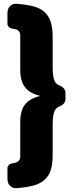

<svg xmlns="http://www.w3.org/2000/svg" viewBox="-20 -908 380 1018"><path d="M19.5 40.5V-14.6Q19.5 -25.4 26.1 -32.5Q32.7 -39.6 43.5 -41.5Q52.2 -43 60.3 -44.9Q68.4 -46.9 74.5 -51Q80.6 -55.2 84 -61.8Q87.4 -68.4 87.4 -79.6V-262.7Q87.4 -322.3 112.8 -354.2Q138.2 -386.2 193.8 -399.4Q136.7 -413.1 112.1 -446.3Q87.4 -479.5 87.4 -535.6V-718.8Q87.4 -730 84 -736.8Q80.6 -743.7 74.7 -747.6Q68.8 -751.5 60.8 -753.4Q52.7 -755.4 43.5 -756.8Q32.7 -758.8 26.1 -765.9Q19.5 -772.9 19.5 -783.7V-838.9Q19.5 -862.3 33.4 -876Q47.4 -889.6 70.3 -887.7Q120.1 -883.8 155.8 -874.8Q191.4 -865.7 214.4 -845.9Q237.3 -826.2 248.3 -793.7Q259.3 -761.2 259.3 -710.4V-546.9Q259.3 -498.5 271 -475.6Q277.3 -462.4 295.9 -454.6Q309.6 -449.2 318.4 -439.2Q327.1 -429.2 327.1 -414.6V-383.8Q327.1 -369.1 318.4 -359.4Q309.6 -349.6 295.9 -344.2Q277.8 -336.4 271 -323.2Q259.3 -300.8 259.3 -251.5V-87.9Q259.3 -59.1 255.6 -33.9Q252 -8.8 241.7 12Q231.4 32.7 212.9 48.3Q194.3 64 164.6 73.7Q127 85 70.3 89.4Q47.4 91.3 33.4 77.6Q19.5 64 19.5 40.5Z"/></svg>

Font: Fz Anton Round
Style: Regular
Weight: 400
Designer: Vernon Adams
Foundry: Vernon Adams
Version: Version 2.0 Mod + VH boi FontZin